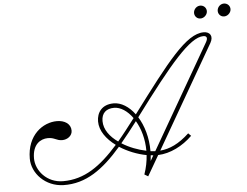

<svg xmlns="http://www.w3.org/2000/svg" viewBox="-72 -1313 1824 1415"><g transform="rotate(-5 840.0 -605.0)"><path d="M341 10C508 14 637 -80 772 -236C831 -198 901 -170 970 -157C967 -112 958 -64 941 -16L968 0L1055 -150C1145 -153 1238 -200 1309 -270L1289 -290C1212 -218 1143 -187 1073 -181L1510 -939C1538 -988 1514 -1022 1467 -1022C1338 -1022 1191 -829 917 -463C873 -523 816 -558 761 -558C674 -558 635 -501 635 -435C635 -366 682 -302 750 -252C619 -104 499 -19 341 -19C220 -19 141 -115 141 -205C141 -309 201 -344 254 -345C305 -346 317 -321 360 -321C399 -321 435 -347 435 -385C435 -436 389 -464 333 -464C229 -464 110 -380 110 -206C110 -96 208 7 341 10ZM668 -435C668 -495 704 -525 761 -525C809 -525 859 -492 898 -437C853 -378 811 -323 770 -275C710 -317 668 -372 668 -435ZM792 -260C831 -306 871 -358 913 -413C948 -354 971 -276 971 -189C912 -201 847 -225 792 -260ZM933 -440C1210 -812 1363 -994 1463 -994C1487 -994 1497 -979 1477 -945L1036 -180C1025 -181 1013 -182 1001 -183C1001 -286 974 -374 933 -440ZM996 -111C998 -125 999 -139 1000 -153L1019 -151ZM1420 -1200C1404 -1179 1406 -1149 1428 -1133C1448 -1119 1477 -1124 1494 -1146C1511 -1167 1507 -1196 1487 -1211C1466 -1226 1437 -1222 1420 -1200ZM1595 -1200C1579 -1179 1581 -1149 1603 -1133C1623 -1119 1652 -1124 1669 -1146C1686 -1167 1682 -1196 1662 -1211C1641 -1226 1612 -1222 1595 -1200Z"/></g></svg>

Font: Louise
Style: Regular
Weight: 400
Designer: Ange Degheest & Luna Delabre & Camille Depalle
Foundry: Velvetyne Type Foundry
Version: Version 1.000;FEAKit 1.0